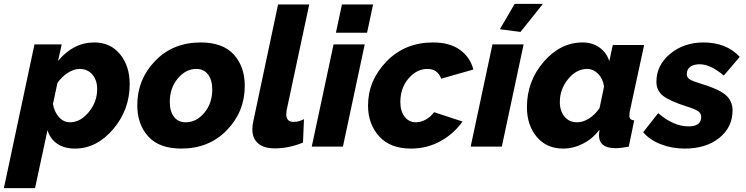

<svg xmlns="http://www.w3.org/2000/svg" viewBox="-76 -753 3831 986"><path d="M101 -525H241L222 -440Q301 -535 408 -535Q491 -535 540.5 -474.5Q590 -414 590 -321Q590 -189 505 -89.5Q420 10 309 10Q254 10 217.5 -15Q181 -40 168 -85L104 213H-56ZM423 -295Q423 -341 398.5 -370Q374 -399 333 -399Q304 -399 273 -379.5Q242 -360 219 -327L196 -219Q203 -178 227 -151.5Q251 -125 283 -125Q337 -125 380 -177.5Q423 -230 423 -295Z M629 -213Q629 -345 720.5 -440Q812 -535 955 -535Q1068 -535 1124.5 -473Q1181 -411 1181 -312Q1181 -180 1089.5 -85Q998 10 855 10Q742 10 685.5 -52Q629 -114 629 -213ZM1014 -293Q1014 -342 992.5 -370.5Q971 -399 932 -399Q878 -399 837 -350Q796 -301 796 -230Q796 -181 817.5 -153Q839 -125 878 -125Q932 -125 973 -173.5Q1014 -222 1014 -293Z M1220 -89Q1220 -112 1225 -131L1352 -730H1512L1396 -187Q1394 -173 1394 -166Q1394 -127 1432 -127Q1459 -127 1485 -141L1480 -21Q1408 9 1335 9Q1279 9 1249.5 -16.5Q1220 -42 1220 -89Z M1680 -730H1840L1809 -585H1649ZM1637 -525H1797L1685 0H1525Z M1814 -211Q1814 -339 1908.5 -437Q2003 -535 2148 -535Q2233 -535 2285.5 -497.5Q2338 -460 2355 -396L2190 -349Q2171 -399 2119 -399Q2064 -399 2022 -350Q1980 -301 1980 -229Q1980 -182 2002 -153.5Q2024 -125 2060 -125Q2086 -125 2111.5 -139.5Q2137 -154 2153 -177L2299 -129Q2255 -66 2186 -28Q2117 10 2034 10Q1928 10 1871 -53Q1814 -116 1814 -211Z M2597 -589 2491 -603 2567 -733H2712ZM2453 -525H2613L2501 0H2341Z M2630 -203Q2630 -336 2716 -435.5Q2802 -535 2916 -535Q2966 -535 3002.5 -509Q3039 -483 3053 -439L3071 -522H3232L3158 -180Q3156 -162 3156 -159Q3156 -136 3181 -135L3153 0Q3113 8 3085 8Q3000 8 3000 -59Q3000 -69 3003 -87Q2967 -40 2917.5 -15Q2868 10 2816 10Q2731 10 2680.5 -50Q2630 -110 2630 -203ZM3003 -198 3026 -308Q3021 -348 2996 -373.5Q2971 -399 2939 -399Q2884 -399 2841.5 -347Q2799 -295 2799 -229Q2799 -183 2823 -154Q2847 -125 2888 -125Q2918 -125 2949 -144.5Q2980 -164 3003 -198Z M3227 -74 3304 -172Q3383 -104 3460 -104Q3525 -104 3525 -153Q3525 -171 3509 -182Q3493 -193 3451 -206Q3364 -234 3329.5 -260.5Q3295 -287 3295 -333Q3295 -418 3365.5 -476.5Q3436 -535 3537 -535Q3654 -535 3723 -461L3641 -365Q3572 -423 3517 -423Q3487 -423 3469 -410Q3451 -397 3451 -373Q3451 -355 3466 -345.5Q3481 -336 3524 -323Q3612 -297 3649 -266.5Q3686 -236 3686 -186Q3686 -100 3618 -45Q3550 10 3441 10Q3375 10 3318 -12Q3261 -34 3227 -74Z"/></svg>

Font: Raleway-v4020 ExtraBold
Style: Italic
Weight: 800
Italic angle: -12°
Designer: Matt McInerney, Pablo Impallari, Rodrigo Fuenzalida
Foundry: Matt McInerney, Pablo Impallari, Rodrigo Fuenzalida
Version: Version 4.020;PS 004.020;hotconv 1.0.88;makeotf.lib2.5.64775